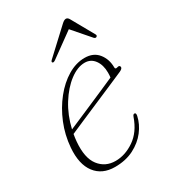

<svg xmlns="http://www.w3.org/2000/svg" viewBox="-160 -705 702 793"><g transform="rotate(-30 191.5 -308.0)"><path d="M337 -129.5Q329.5 -94.5 305.5 -63.2Q281.5 -32 242.8 -12.2Q204 7.5 153 7.5Q92 7.5 60 -34.5Q28 -76.5 34 -153Q38.5 -211 60 -263.5Q81.5 -316 114.5 -357.2Q147.5 -398.5 187.2 -422.2Q227 -446 268 -446Q310 -446 332.5 -418Q355 -390 355 -350.5Q355 -340.5 366.5 -344.5Q378.5 -348.5 380 -338.5Q381 -330.5 366 -323.5Q342 -313 300.8 -295.2Q259.5 -277.5 213.8 -257.8Q168 -238 129.5 -221.5Q91 -205 72 -196.5Q69 -180 67.5 -163Q61 -87.5 89.8 -50.2Q118.5 -13 167.5 -13Q213.5 -13 257 -42.8Q300.5 -72.5 322 -134Q325.5 -144 331.5 -144Q340 -144 337 -129.5ZM258.5 -428.5Q224 -428.5 187 -400.5Q150 -372.5 120 -324.5Q90 -276.5 76 -216Q94.5 -224 125.5 -237.2Q156.5 -250.5 192.2 -266Q228 -281.5 261.8 -296.2Q295.5 -311 320.5 -322Q322 -330 322 -345Q322 -381.5 304.8 -405Q287.5 -428.5 258.5 -428.5ZM157.5 -498.5Q148 -492 144 -496Q140 -500 147.5 -507L261.5 -613Q273.5 -624.5 282 -624.5Q291 -624.5 297 -613L356.5 -507Q360.5 -500 354 -496Q349 -493 343 -498.5L271.5 -581Z"/></g></svg>

Font: Fraunces 72pt S050 Thin
Style: Italic
Weight: 100
Italic angle: -16°
Version: Version 1.000; ttfautohint (v1.8.3)